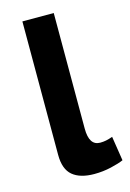

<svg xmlns="http://www.w3.org/2000/svg" viewBox="-111 -756 560 828"><g transform="rotate(-15 168.5 -342.0)"><path d="M215 -184Q215 -108 264 -108Q278 -108 290.5 -110.5Q303 -113 320 -119L337 -10Q317 -1 280.5 7.5Q244 16 205 16Q142 16 108.5 -12Q75 -40 75 -104V-700H215Z"/></g></svg>

Font: PT Sans Caption
Style: Bold
Weight: 700
Designer: A.Korolkova, O.Umpeleva, V.Yefimov
Foundry: ParaType Ltd
Version: Version 2.003W OFL